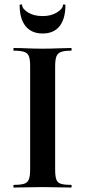

<svg xmlns="http://www.w3.org/2000/svg" viewBox="-20 -840 382 860"><path d="M227 -81Q227 -52 232 -37Q237 -22 252 -17Q267 -12 298 -12Q301 -12 301 -6Q301 0 298 0Q271.7 0 240 -1Q208.3 -2 170 -2Q133.6 -2 101 -1Q68.5 0 42 0Q40 0 40 -6Q40 -12 42.4 -12Q72.8 -12 88.4 -17Q104 -22 109.5 -37Q115 -52 115 -81V-544Q115 -573 109.7 -587.5Q104.5 -602 88.6 -607.5Q72.8 -613 42 -613Q40 -613 40 -619Q40 -625 42 -625Q68.5 -625 101 -623.5Q133.6 -622 170 -622Q208.3 -622 240.6 -623.5Q272.8 -625 298 -625Q301 -625 301 -619Q301 -613 298 -613Q267.7 -613 252.5 -607Q237.4 -601 232.2 -586Q227 -571 227 -542ZM171 -690Q121 -690 94.5 -723Q68 -756 68 -817Q68 -820 73.5 -820Q79 -820 79 -818Q79 -801 105 -784.5Q131 -768 171 -768Q209 -768 235.5 -784.5Q262 -801 262 -818Q262 -820 267.5 -820Q273 -820 273 -817Q273 -756 247 -723Q221 -690 171 -690Z"/></svg>

Font: Cormorant Light
Style: Regular
Weight: 300
Designer: Christian Thalmann (Catharsis Fonts)
Foundry: Catharsis Fonts
Version: Version 4.000